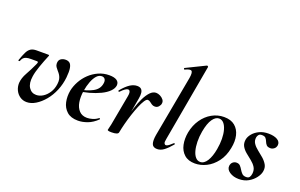

<svg xmlns="http://www.w3.org/2000/svg" viewBox="-88 -1094 2308 1476"><g transform="rotate(20 1066.0 -356.0)"><path d="M189 13Q158 13 134 -3.5Q110 -20 97 -47Q84 -74 85 -106Q88 -147 112.5 -190.5Q137 -234 159 -282Q166 -296 166.5 -303Q167 -310 156 -310H108Q84 -310 69.5 -305.5Q55 -301 46.5 -291.5Q38 -282 33 -267Q31 -263 25 -264Q19 -265 21 -270Q36 -313 48.5 -338.5Q61 -364 79 -375.5Q97 -387 126 -387H219Q227 -387 229 -385Q231 -383 227 -375Q208 -330 189.5 -277.5Q171 -225 166 -189Q157 -131 178.5 -97.5Q200 -64 239 -64Q267 -64 293.5 -80.5Q320 -97 340 -127.5Q360 -158 365 -199Q368 -223 364.5 -239Q361 -255 353 -268.5Q345 -282 332 -296Q322 -307 314 -319Q306 -331 306 -347Q306 -373 322.5 -384.5Q339 -396 361 -396Q382 -396 395 -385.5Q408 -375 413 -347.5Q418 -320 413 -270Q407 -213 385.5 -161.5Q364 -110 331.5 -71Q299 -32 262 -9.5Q225 13 189 13Z M608 12Q550 12 517.5 -17Q485 -46 475.5 -91Q466 -136 475 -185Q483 -224 504 -262.5Q525 -301 557 -331.5Q589 -362 630 -380.5Q671 -399 718 -399Q759 -399 779.5 -385Q800 -371 798 -345Q795 -319 771 -295Q747 -271 707.5 -252Q668 -233 619.5 -219.5Q571 -206 521 -201L523 -214Q594 -225 642 -250.5Q690 -276 697 -324Q701 -346 692.5 -359Q684 -372 666 -372Q643 -372 624.5 -351.5Q606 -331 592.5 -296Q579 -261 572 -218Q564 -167 571 -125Q578 -83 602 -57.5Q626 -32 667 -32Q686 -32 710.5 -39Q735 -46 757 -63Q759 -65 762.5 -61Q766 -57 764 -55Q726 -18 685.5 -3Q645 12 608 12Z M938 -12 928 -13Q938 -66 951 -120.5Q964 -175 979.5 -224Q995 -273 1014 -311.5Q1033 -350 1055 -372.5Q1077 -395 1102 -395Q1118 -395 1135 -386.5Q1152 -378 1163 -364Q1174 -350 1171 -333Q1170 -320 1158 -306Q1146 -292 1127 -292Q1112 -292 1101 -299.5Q1090 -307 1080.5 -314.5Q1071 -322 1060 -322Q1049 -322 1035 -300.5Q1021 -279 1006.5 -244Q992 -209 978.5 -167.5Q965 -126 954.5 -85Q944 -44 938 -12ZM882 8Q863 8 856 5.5Q849 3 849 0Q849 -4 855 -26Q861 -48 865 -74L906 -297Q909 -314 908 -324.5Q907 -335 902.5 -340.5Q898 -346 890 -346Q881 -346 866.5 -336Q852 -326 833 -306Q829 -302 825 -306.5Q821 -311 825 -315Q861 -358 890 -376.5Q919 -395 947 -395Q969 -395 980 -385Q991 -375 993.5 -356Q996 -337 991 -309L938 -12Q935 8 882 8Z M1255 9Q1221 9 1212 -16Q1203 -41 1211 -89L1303 -589Q1311 -637 1298.5 -647Q1286 -657 1245 -637Q1241 -636 1239 -642Q1237 -648 1241 -649L1396 -725Q1401 -727 1405 -723Q1409 -719 1408 -717L1296 -89Q1290 -61 1295 -51.5Q1300 -42 1308 -42Q1319 -42 1332 -52Q1345 -62 1361 -77Q1365 -81 1369 -77Q1373 -73 1369 -69Q1338 -32 1311 -11.5Q1284 9 1255 9Z M1566 14Q1511 14 1478.5 -15Q1446 -44 1436 -91Q1426 -138 1436 -193Q1448 -254 1480 -300.5Q1512 -347 1558 -373Q1604 -399 1657 -399Q1713 -399 1746 -371.5Q1779 -344 1790 -297.5Q1801 -251 1789 -193Q1776 -125 1740.5 -78.5Q1705 -32 1659 -9Q1613 14 1566 14ZM1600 -11Q1632 -11 1655.5 -48.5Q1679 -86 1690 -149Q1698 -194 1697.5 -234.5Q1697 -275 1688 -307Q1679 -339 1663 -357Q1647 -375 1624 -375Q1596 -375 1572 -341Q1548 -307 1535 -236Q1527 -191 1528 -150Q1529 -109 1537.5 -78Q1546 -47 1562 -29Q1578 -11 1600 -11Z M1924 11Q1879 11 1848 -10Q1817 -31 1821 -61Q1824 -81 1837 -91.5Q1850 -102 1866 -102Q1886 -102 1897 -90Q1908 -78 1917 -62.5Q1926 -47 1938 -35Q1950 -23 1972 -23Q1990 -23 1998 -33Q2006 -43 2009 -63Q2013 -95 1998.5 -117.5Q1984 -140 1960.5 -158.5Q1937 -177 1914 -196Q1891 -215 1878 -238.5Q1865 -262 1871 -295Q1876 -319 1896 -342.5Q1916 -366 1948 -381Q1980 -396 2020 -396Q2067 -396 2094 -380Q2121 -364 2118 -336Q2115 -316 2101 -305.5Q2087 -295 2073 -295Q2049 -295 2039 -306Q2029 -317 2023.5 -331.5Q2018 -346 2009 -357Q2000 -368 1977 -368Q1959 -368 1951 -358Q1943 -348 1941 -337Q1936 -309 1950.5 -287Q1965 -265 1989 -246.5Q2013 -228 2036 -208Q2059 -188 2073 -164Q2087 -140 2081 -108Q2077 -83 2056 -55Q2035 -27 2001.5 -8Q1968 11 1924 11Z"/></g></svg>

Font: Cormorant Light
Style: Bold Italic
Weight: 700
Italic angle: -10°
Version: Version 4.000